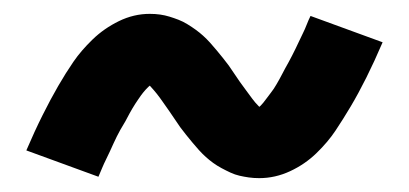

<svg xmlns="http://www.w3.org/2000/svg" viewBox="-20 -474 590 277"><path d="M354 -217Q346 -217 339 -218Q332 -219 325.5 -220.5Q319 -222 312.5 -225Q306 -228 299.5 -231.5Q293 -235 287.5 -239Q282 -243 277 -247.5Q272 -252 267 -257.5Q262 -263 257.5 -268.5Q253 -274 248.5 -279.5Q244 -285 240 -290.5Q236 -296 232.5 -301.5Q229 -307 224 -314Q219 -321 214.5 -327.5Q210 -334 206 -339Q202 -344 196.5 -350Q191 -356 191 -357H202Q202 -355 198 -352Q194 -349 190 -344.5Q186 -340 183.5 -336.5Q181 -333 179 -330Q177 -327 175 -324Q173 -321 171 -317.5Q169 -314 167 -310.5Q165 -307 163 -303Q161 -299 158.5 -295Q156 -291 153.5 -286.5Q151 -282 148.5 -277Q146 -272 143.5 -266.5Q141 -261 138.5 -255.5Q136 -250 133 -244Q130 -238 127.5 -232Q125 -226 122 -219L18 -257Q30 -285 41.5 -308Q53 -331 64 -350Q75 -369 86 -385Q97 -401 113.5 -417Q130 -433 151.5 -443.5Q173 -454 196 -454Q204 -454 211 -453Q218 -452 224.5 -450Q231 -448 237.5 -445.5Q244 -443 250.5 -439Q257 -435 262.5 -431Q268 -427 273 -422.5Q278 -418 283 -412.5Q288 -407 292.5 -401.5Q297 -396 301.5 -390.5Q306 -385 310 -379.5Q314 -374 317.5 -368.5Q321 -363 326 -356Q331 -349 335.5 -343Q340 -337 344 -331.5Q348 -326 353.5 -320.5Q359 -315 359 -313Q358 -313 356.5 -313.5Q355 -314 353 -314L349 -313Q348 -313 348 -314Q348 -315 352 -318Q356 -321 360 -326Q364 -331 366.5 -334.5Q369 -338 371 -340.5Q373 -343 375 -346Q377 -349 379 -352.5Q381 -356 383 -359.5Q385 -363 387 -367Q389 -371 391.5 -375.5Q394 -380 396.5 -384.5Q399 -389 401.5 -394Q404 -399 406.5 -404Q409 -409 411.5 -414.5Q414 -420 417 -426Q420 -432 422.5 -438.5Q425 -445 428 -451L532 -413Q520 -385 508.5 -362Q497 -339 486 -320.5Q475 -302 464 -285.5Q453 -269 436.5 -253Q420 -237 398.5 -227Q377 -217 354 -217Z"/></svg>

Font: Lode
Style: Bold
Weight: 700
Monospace: yes
Designer: Belleve Invis
Foundry: Belleve Invis
Version: Version 29.2.0; ttfautohint (v1.8.3)